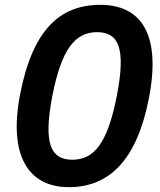

<svg xmlns="http://www.w3.org/2000/svg" viewBox="-20 -762 660 794"><path d="M596 -357C647.5 -621.5 562.5 -742 395 -742C227 -742 115 -638 63.5 -373.5C13.5 -118 97.5 12 265 12C433 12 546.5 -101.5 596 -357ZM463 -365.5C424.5 -168 368.5 -101.5 279 -101.5C189.5 -101.5 158.5 -168 196.5 -365.5C235 -562.5 292.5 -629 381.5 -629C471 -629 501.5 -562.5 463 -365.5Z"/></svg>

Font: Monaspace Neon SemiBold
Style: Italic
Weight: 600
Italic angle: -11°
Designer: Riley Cran & the Lettermatic Team
Foundry: Lettermatic
Version: Version 1.200 (Monaspace Neon)